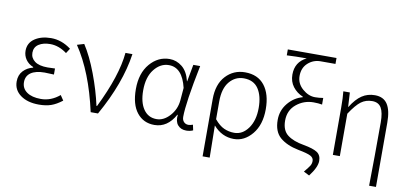

<svg xmlns="http://www.w3.org/2000/svg" viewBox="-85 -1091 3397 1589"><g transform="rotate(10 1613.5 -296.5)"><path d="M269.5 12.7Q172.9 12.7 114.3 -30.3Q55.7 -73.2 55.7 -144.5Q55.7 -199.2 88.4 -233.9Q121.1 -268.6 169.9 -280.3V-285.2Q128.9 -301.8 106.4 -334.5Q84 -367.2 84 -407.2Q84 -473.6 138.7 -510.3Q193.4 -546.9 275.4 -546.9Q364.3 -546.9 443.4 -487.3L417 -446.3Q348.6 -497.1 276.4 -497.1Q217.8 -497.1 180.2 -472.7Q142.6 -448.2 142.6 -401.4Q142.6 -357.4 178.7 -330.1Q214.8 -302.7 287.1 -302.7Q322.3 -302.7 349.6 -304.7V-253.9Q302.7 -256.8 271.5 -256.8Q196.3 -256.8 156.2 -229Q116.2 -201.2 116.2 -149.4Q116.2 -96.7 159.2 -66.4Q202.1 -36.1 277.3 -36.1Q362.3 -36.1 434.6 -96.7L462.9 -54.7Q415 -17.6 371.6 -2.4Q328.1 12.7 269.5 12.7Z M703.1 0Q630.9 -326.2 494.1 -529.3L552.7 -546.9Q611.3 -457 662.6 -321.3Q713.9 -185.5 741.2 -59.6H746.1Q883.8 -338.9 901.4 -533.2H960Q923.8 -282.2 764.6 0Z M1239.3 12.7Q1147.5 12.7 1092.8 -56.2Q1038.1 -125 1038.1 -253.9Q1038.1 -387.7 1106.4 -467.3Q1174.8 -546.9 1271.5 -546.9Q1329.1 -546.9 1376.5 -508.8Q1423.8 -470.7 1443.4 -390.6H1445.3L1471.7 -533.2H1529.3Q1463.9 -211.9 1463.9 -94.7Q1463.9 -68.4 1479 -52.7Q1494.1 -37.1 1516.6 -37.1Q1533.2 -37.1 1554.7 -44.9L1564.5 1Q1539.1 12.7 1507.8 12.7Q1461.9 12.7 1436 -17.6Q1410.2 -47.9 1417 -103.5H1413.1Q1349.6 12.7 1239.3 12.7ZM1249 -38.1Q1309.6 -38.1 1359.9 -93.8Q1410.2 -149.4 1417 -225.6L1425.8 -331.1Q1386.7 -496.1 1274.4 -496.1Q1203.1 -496.1 1151.4 -431.2Q1099.6 -366.2 1099.6 -253.9Q1099.6 -153.3 1139.2 -95.7Q1178.7 -38.1 1249 -38.1Z M1678.7 199.2V-281.2Q1678.7 -407.2 1743.7 -477.1Q1808.6 -546.9 1905.3 -546.9Q2012.7 -546.9 2069.3 -474.6Q2126 -402.3 2126 -275.4Q2126 -144.5 2061 -65.9Q1996.1 12.7 1907.2 12.7Q1806.6 12.7 1734.4 -70.3Q1737.3 66.4 1738.3 199.2ZM1902.3 -38.1Q1971.7 -38.1 2019 -104Q2066.4 -169.9 2066.4 -275.4Q2066.4 -377 2026.4 -436.5Q1986.3 -496.1 1903.3 -496.1Q1832 -496.1 1783.7 -439Q1735.4 -381.8 1735.4 -271.5V-123Q1775.4 -74.2 1815.9 -56.2Q1856.4 -38.1 1902.3 -38.1Z M2574.2 202.1 2526.4 177.7Q2560.5 136.7 2571.3 119.1Q2582 101.6 2582 79.1Q2582 52.7 2555.2 38.1Q2528.3 23.4 2450.2 8.8Q2351.6 -10.7 2294.9 -59.1Q2238.3 -107.4 2238.3 -206.1Q2238.3 -286.1 2288.1 -346.7Q2337.9 -407.2 2410.2 -426.8V-430.7Q2357.4 -453.1 2325.2 -495.6Q2293 -538.1 2293 -596.7Q2293 -703.1 2386.7 -749Q2289.1 -749 2219.7 -745.1V-794.9H2628.9V-745.1H2503.9Q2443.4 -745.1 2398.4 -704.6Q2353.5 -664.1 2353.5 -595.7Q2353.5 -532.2 2403.8 -488.3Q2454.1 -444.3 2509.8 -444.3Q2543.9 -444.3 2578.1 -450.2V-394.5Q2546.9 -400.4 2505.9 -400.4Q2424.8 -400.4 2362.3 -349.1Q2299.8 -297.9 2299.8 -210.9Q2299.8 -128.9 2349.1 -91.3Q2398.4 -53.7 2485.4 -39.1Q2567.4 -24.4 2601.6 -2Q2635.7 20.5 2635.7 69.3Q2635.7 122.1 2574.2 202.1Z M3078.1 199.2Q3082 -36.1 3082 -333Q3082 -417 3058.6 -456.1Q3035.2 -495.1 2982.4 -495.1Q2929.7 -495.1 2889.6 -465.8Q2849.6 -436.5 2796.9 -356.4V0H2738.3V-394.5Q2738.3 -479.5 2732.4 -533.2H2787.1L2793.9 -413.1H2795.9Q2839.8 -483.4 2887.2 -515.1Q2934.6 -546.9 2996.1 -546.9Q3068.4 -546.9 3102.1 -495.6Q3135.7 -444.3 3135.7 -340.8V199.2Z"/></g></svg>

Font: Bpmf Zihi Sans Light
Style: Light
Weight: 300
Foundry: But Ko
Version: Version 1.320